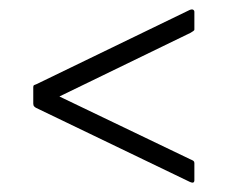

<svg xmlns="http://www.w3.org/2000/svg" viewBox="-20 -506 479 404"><path d="M56 -279Q54 -280 52 -282Q50 -284 50 -288V-323Q50 -326 52 -327Q54 -328 57 -329L379 -485Q384 -487 386.5 -485.5Q389 -484 389 -481V-444Q389 -442 386.5 -440.5Q384 -439 381 -437L105 -303L380 -171Q385 -169 387 -167.5Q389 -166 389 -163V-127Q389 -119 380 -123Z"/></svg>

Font: Glory Light
Style: Regular
Weight: 300
Version: Version 1.011